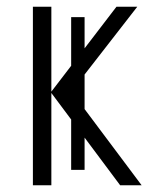

<svg xmlns="http://www.w3.org/2000/svg" viewBox="-20 -552 449 572"><path d="M338 0 232 -142V-46H192V-196L133 -275V0H78V-532H133V-279L192 -356V-501H232V-408L327 -532H389L232 -330V-227L402 0Z"/></svg>

Font: Noto Sans UI NarrowLight
Style: Regular
Weight: 300
Width: 4
Designer: Monotype Design Team
Foundry: Monotype Imaging Inc.
Version: Version 1.001